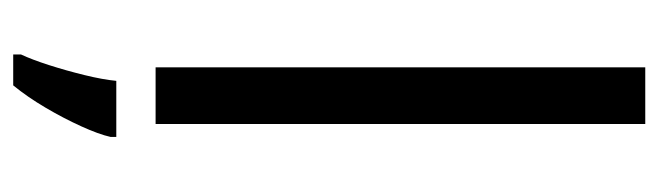

<svg xmlns="http://www.w3.org/2000/svg" viewBox="-382 -418 1021 298"><g transform="rotate(90 129.0 -269.5)"><path d="M173 0H85V-760H173ZM193 70Q189 88 176.5 115.5Q164 143 147.5 171Q131 199 113 221H65V209Q73 192 81.5 165.5Q90 139 97 110.5Q104 82 106 61H193Z"/></g></svg>

Font: Noto Sans Inscriptional Pahlavi
Style: Regular
Weight: 400
Designer: Monotype Design Team
Foundry: Monotype Imaging Inc.
Version: Version 2.003; ttfautohint (v1.8.4.7-5d5b)